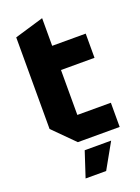

<svg xmlns="http://www.w3.org/2000/svg" viewBox="-167 -772 763 1044"><g transform="rotate(-20 215.0 -250.0)"><path d="M48 -650 216 -700V-540H410V-400H216V-140H410V0H168L48 -120ZM140 200 188 54H341L259 200Z"/></g></svg>

Font: Tektur
Style: Bold
Weight: 700
Designer: Adam Jagosz
Foundry: Adam Jagosz
Version: Version 1.005;gftools[0.9.30]